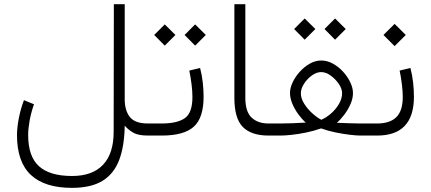

<svg xmlns="http://www.w3.org/2000/svg" viewBox="-20 -658 2092 932"><path d="M145 -151.9Q130.9 -111.8 123.8 -72.5Q116.7 -33.2 116.7 -2.9Q116.7 101.6 169.2 148.9Q221.7 196.3 329.6 196.3Q428.7 196.3 480.2 141.8Q531.7 87.4 531.7 -18.6L532.7 -637.7H585.4V-177.2Q585.4 -121.1 610.6 -89.8Q635.7 -58.6 697.8 -58.6H712.4V0H697.8Q653.3 0 629.6 -12.5Q606 -24.9 585.4 -47.9Q584 51.3 558.6 118.4Q533.2 185.5 477.8 219.7Q422.4 253.9 329.1 253.9Q196.8 253.9 129.6 190.9Q62.5 127.9 62.5 -2.4Q62.5 -37.1 71 -82.3Q79.6 -127.4 96.2 -171.9Z M951.2 -328.1Q960.4 -293.5 964.4 -256.8Q968.3 -220.2 968.3 -188.5Q968.3 -85.9 920.7 -43Q873 0 765.6 0H692.9V-58.6H765.6Q839.8 -58.6 877 -84.2Q914.1 -109.9 914.1 -187Q914.1 -213.9 909.9 -248.3Q905.8 -282.7 898.9 -315.4ZM876 -488.3 927.2 -539.6 979 -488.3 927.2 -436.5ZM728.5 -488.3 779.8 -539.6 831.5 -488.3 779.8 -436.5Z M1297.9 0H1283.2Q1200.2 0 1158.9 -41.5Q1117.7 -83 1117.7 -183.1V-637.7H1170.9V-182.6Q1170.9 -116.7 1200.9 -87.6Q1231 -58.6 1283.2 -58.6H1297.9Z M1555.2 -517.1 1606.4 -568.4 1658.2 -517.1 1606.4 -465.3ZM1407.7 -517.1 1459 -568.4 1510.7 -517.1 1459 -465.3ZM1615.2 -62Q1641.1 -61 1674.6 -59.8Q1708 -58.6 1726.6 -58.6H1772.5V0H1727.5Q1710.4 0 1679 -3.7Q1647.5 -7.3 1610.1 -14.9Q1572.8 -22.5 1538.6 -34.7Q1503.9 -22.5 1465.8 -14.6Q1427.7 -6.8 1395 -3.4Q1362.3 0 1343.8 0H1278.3V-58.6H1343.8Q1364.7 -58.6 1399.9 -59.8Q1435.1 -61 1464.4 -63Q1446.3 -78.6 1428.7 -102.5Q1411.1 -126.5 1399.4 -153.8Q1387.7 -181.2 1387.7 -207Q1387.7 -231 1400.4 -258.1Q1413.1 -285.2 1434.8 -309.3Q1456.5 -333.5 1483.6 -348.9Q1510.7 -364.3 1539.1 -364.3Q1568.4 -364.3 1595.9 -349.1Q1623.5 -334 1645.5 -309.8Q1667.5 -285.6 1680.4 -258.3Q1693.4 -231 1693.4 -206.1Q1693.4 -180.2 1681.4 -152.8Q1669.4 -125.5 1651.6 -101.8Q1633.8 -78.1 1615.2 -62ZM1539.1 -308.1Q1516.6 -308.1 1493.9 -291.7Q1471.2 -275.4 1455.8 -251.5Q1440.4 -227.5 1440.4 -205.1Q1440.4 -180.2 1456.8 -154.3Q1473.1 -128.4 1496.3 -107.7Q1519.5 -86.9 1539.6 -76.7Q1563 -86.4 1586.4 -106.7Q1609.9 -127 1625.2 -153.1Q1640.6 -179.2 1640.6 -206.1Q1640.6 -227.1 1624.5 -250.7Q1608.4 -274.4 1585 -291.3Q1561.5 -308.1 1539.1 -308.1Z M1989.3 -188.5Q1989.3 0 1811 0H1752.9V-58.6H1811Q1873 -58.6 1904.1 -89.6Q1935.1 -120.6 1935.1 -187Q1935.1 -213.9 1930.9 -248.3Q1926.8 -282.7 1919.9 -315.4L1972.2 -328.1Q1981.4 -293.5 1985.4 -256.8Q1989.3 -220.2 1989.3 -188.5ZM1841.3 -488.3 1895.5 -542 1949.7 -488.3 1895.5 -434.1Z"/></svg>

Font: Vazir Thin FD-WOL-UI
Style: Thin-FD-WOL-UI
Weight: 100
Designer: Saber Rastikerdar
Foundry: Saber Rastikerdar
Version: Version 30.1.0